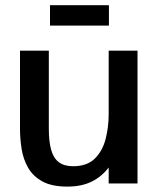

<svg xmlns="http://www.w3.org/2000/svg" viewBox="-20 -690 598 722"><path d="M233.4 11.7Q174.8 11.7 139.4 -7.8Q104 -27.3 85.7 -59.3Q67.4 -91.3 61.3 -129.9Q55.2 -168.5 55.2 -206.5V-499.5H163.6V-205.1Q163.6 -157.7 172.4 -126.5Q181.2 -95.2 201.2 -80.1Q221.2 -64.9 254.4 -64.9Q307.6 -64.9 336.7 -93.8Q365.7 -122.6 377.2 -167.5Q388.7 -212.4 388.7 -260.7V-499.5H497.1V0H388.7V-60.1Q362.8 -25.9 324.7 -7.1Q286.6 11.7 233.4 11.7ZM168 -593.8V-670.4H389.6V-593.8Z"/></svg>

Font: Pontano Sans
Style: Bold
Weight: 700
Designer: Vernon Adams
Foundry: Vernon Adams
Version: Version 2.001